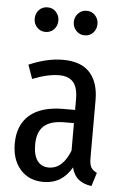

<svg xmlns="http://www.w3.org/2000/svg" viewBox="-55 -805 555 856"><g transform="rotate(5 223.0 -376.5)"><path d="M406 -49 387 12Q350 6 328.5 -11.5Q307 -29 298 -64Q255 12 172 12Q107 12 68.5 -31.5Q30 -75 30 -147Q30 -231 82 -275.5Q134 -320 233 -320H285V-368Q285 -420 264.5 -444Q244 -468 201 -468Q150 -468 82 -441L60 -503Q141 -538 212 -538Q293 -538 332.5 -494.5Q372 -451 372 -372V-112Q372 -84 380 -70.5Q388 -57 406 -49ZM285 -138V-261H243Q180 -261 150.5 -234Q121 -207 121 -151Q121 -103 139 -78.5Q157 -54 190 -54Q252 -54 285 -138ZM176 -710Q176 -687 161 -671Q146 -655 123 -655Q100 -655 85 -671Q70 -687 70 -710Q70 -733 85 -749Q100 -765 123 -765Q146 -765 161 -749Q176 -733 176 -710ZM351 -710Q351 -687 336 -671Q321 -655 298 -655Q276 -655 260.5 -671Q245 -687 245 -710Q245 -733 260.5 -749Q276 -765 298 -765Q321 -765 336 -749Q351 -733 351 -710Z"/></g></svg>

Font: Fira Sans Compressed
Style: Regular
Weight: 400
Width: 1
Designer: bBox Type GmbH & Carrois Corporate GbR & Edenspiekermann AG
Foundry: bBox Type GmbH & Carrois Corporate GbR & Edenspiekermann AG
Version: Version 4.301